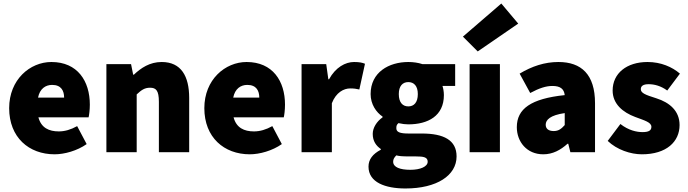

<svg xmlns="http://www.w3.org/2000/svg" viewBox="-20 -864 3904 1090"><path d="M290 12C346 12 418 -8 472 -46L418 -148C382 -128 348 -118 314 -118C258 -118 214 -138 198 -198H483C486 -210 490 -240 490 -270C490 -404 420 -512 272 -512C150 -512 32 -412 32 -250C32 -84 144 12 290 12ZM196 -310C206 -360 238 -382 276 -382C328 -382 344 -348 344 -310Z M584 0H756V-328C782 -352 800 -366 832 -366C866 -366 882 -350 882 -286V0H1054V-308C1054 -432 1008 -512 898 -512C830 -512 780 -478 740 -440H736L724 -500H584Z M1398 12C1454 12 1526 -8 1580 -46L1526 -148C1490 -128 1456 -118 1422 -118C1366 -118 1322 -138 1306 -198H1591C1594 -210 1598 -240 1598 -270C1598 -404 1528 -512 1380 -512C1258 -512 1140 -412 1140 -250C1140 -84 1252 12 1398 12ZM1304 -310C1314 -360 1346 -382 1384 -382C1436 -382 1452 -348 1452 -310Z M1692 0H1864V-278C1888 -340 1932 -362 1968 -362C1990 -362 2002 -360 2020 -356L2052 -502C2038 -508 2021 -512 1990 -512C1941 -512 1885 -482 1848 -414H1844L1832 -500H1692Z M2282 206C2460 206 2572 132 2572 24C2572 -68 2500 -106 2375 -106H2300C2250 -106 2230 -114 2230 -136C2230 -150 2232 -156 2242 -165C2264 -160 2282 -158 2298 -158C2410 -158 2500 -206 2500 -324C2500 -344 2496 -364 2492 -376H2564V-500H2378C2354 -508 2326 -512 2298 -512C2188 -512 2084 -454 2084 -330C2084 -272 2116 -226 2152 -202V-198C2118 -174 2096 -138 2096 -104C2096 -62 2116 -36 2142 -18V-14C2096 10 2072 41 2072 82C2072 172 2168 206 2282 206ZM2298 -260C2266 -260 2244 -282 2244 -330C2244 -376 2266 -398 2298 -398C2330 -398 2352 -376 2352 -330C2352 -282 2330 -260 2298 -260ZM2310 100C2252 100 2212 86 2212 54C2212 40 2218 30 2230 18C2244 22 2262 24 2302 24H2341C2384 24 2408 28 2408 54C2408 82 2366 100 2310 100Z M2646 0H2818V-500H2646ZM2692 -572 2922 -730 2826 -844 2608 -656Z M3064 12C3118 12 3162 -12 3202 -48H3206L3218 0H3358V-278C3358 -442 3280 -512 3150 -512C3072 -512 3000 -488 2930 -446L2990 -336C3042 -364 3080 -376 3116 -376C3160 -376 3182 -360 3186 -324C2994 -304 2914 -246 2914 -142C2914 -60 2970 12 3064 12ZM3124 -120C3094 -120 3078 -133 3078 -156C3078 -184 3104 -210 3186 -222V-154C3168 -134 3152 -120 3124 -120Z M3624 12C3764 12 3838 -60 3838 -154C3838 -234 3782 -282 3706 -306C3642 -326 3618 -336 3618 -358C3618 -376 3632 -386 3662 -386C3694 -386 3731 -377 3768 -350L3840 -446C3796 -484 3732 -512 3656 -512C3538 -512 3458 -448 3458 -350C3458 -274 3516 -226 3586 -200C3639 -180 3678 -170 3678 -144C3678 -124 3664 -114 3628 -114C3594 -114 3548 -124 3502 -160L3430 -64C3482 -14 3560 12 3624 12Z"/></svg>

Font: Source Sans Pro Black
Style: Regular
Weight: 900
Designer: Paul D. Hunt
Foundry: Adobe Systems Incorporated
Version: Version 3.006;hotconv 1.0.111;makeotfexe 2.5.65597